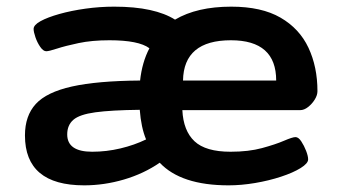

<svg xmlns="http://www.w3.org/2000/svg" viewBox="-20 -550 1020 577"><path d="M233 7Q55 7 55 -143Q55 -202 87.5 -237.5Q120 -273 196 -290Q272 -307 401 -308Q407 -363 429 -405Q397 -429 309 -429Q256 -429 216 -420.5Q176 -412 151.5 -404Q127 -396 119 -396Q110 -396 101 -409Q92 -422 86.5 -438Q81 -454 81 -463Q81 -475 102 -486.5Q123 -498 158.5 -508Q194 -518 237 -524Q280 -530 323 -530Q385 -530 430.5 -520Q476 -510 506 -491Q572 -530 675 -530Q766 -530 823 -497Q880 -464 907 -406.5Q934 -349 934 -276Q934 -264 926 -251Q918 -238 906 -228.5Q894 -219 882 -219H528Q531 -157 564.5 -125.5Q598 -94 673 -94Q727 -94 767.5 -105Q808 -116 833.5 -127Q859 -138 868 -138Q877 -138 885.5 -125Q894 -112 900 -96.5Q906 -81 906 -71Q906 -59 883.5 -45Q861 -31 824.5 -19Q788 -7 746.5 0Q705 7 667 7Q524 7 460 -61Q412 -28 352.5 -10.5Q293 7 233 7ZM530 -308H810Q810 -429 674 -429Q532 -429 530 -308ZM257 -94Q300 -94 342 -104Q384 -114 419 -131Q404 -167 400 -220Q314 -219 266.5 -212.5Q219 -206 200.5 -190Q182 -174 182 -146Q182 -94 257 -94Z"/></svg>

Font: Asap Expanded SemiBold
Style: Regular
Weight: 600
Width: 7
Designer: Pablo Cosgaya
Foundry: Omnibus-Type
Version: Version 3.001; ttfautohint (v1.8.4.7-5d5b)